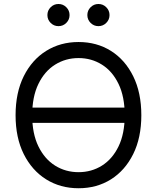

<svg xmlns="http://www.w3.org/2000/svg" viewBox="-20 -952 802 981"><path d="M630.9 -402.3V-324.2H130.9V-402.3ZM381.3 9.8Q288.6 9.8 215.8 -35.6Q143.1 -81.1 101.3 -164.8Q59.6 -248.5 59.6 -363.3Q59.6 -478.5 101.3 -562.5Q143.1 -646.5 215.8 -691.9Q288.6 -737.3 381.3 -737.3Q474.6 -737.3 546.9 -691.9Q619.1 -646.5 660.6 -562.5Q702.1 -478.5 702.1 -363.3Q702.1 -248.5 660.6 -164.8Q619.1 -81.1 546.9 -35.6Q474.6 9.8 381.3 9.8ZM381.3 -72.3Q447.3 -72.3 500.7 -105.7Q554.2 -139.2 585.7 -204.1Q617.2 -269 617.2 -363.3Q617.2 -458 585.7 -523.2Q554.2 -588.4 500.7 -621.8Q447.3 -655.3 381.3 -655.3Q315.4 -655.3 261.7 -621.8Q208 -588.4 176.3 -523.2Q144.5 -458 144.5 -363.3Q144.5 -269 176.3 -204.1Q208 -139.2 261.7 -105.7Q315.4 -72.3 381.3 -72.3ZM482.9 -818.4Q459.5 -818.4 442.9 -835Q426.3 -851.6 426.3 -875Q426.3 -898.4 442.9 -915Q459.5 -931.6 482.9 -931.6Q506.3 -931.6 522.9 -915Q539.6 -898.4 539.6 -875Q539.6 -851.6 522.9 -835Q506.3 -818.4 482.9 -818.4ZM278.8 -818.4Q255.4 -818.4 238.8 -835Q222.2 -851.6 222.2 -875Q222.2 -898.4 238.8 -915Q255.4 -931.6 278.8 -931.6Q302.2 -931.6 318.8 -915Q335.4 -898.4 335.4 -875Q335.4 -851.6 318.8 -835Q302.2 -818.4 278.8 -818.4Z"/></svg>

Font: GitLab Sans
Style: Regular
Weight: 400
Designer: Rasmus Andersson
Foundry: Modifications by GitLab B.V., manufactured by rsms
Version: Version 4.000;git-c8fb6b7